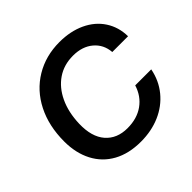

<svg xmlns="http://www.w3.org/2000/svg" viewBox="-182 -924 1119 1119"><g transform="rotate(-45 378.0 -364.5)"><path d="M59 -308Q59 -436 108.5 -533.5Q158 -631 247 -684.5Q336 -738 449 -738Q539 -738 608.5 -705.5Q678 -673 716.5 -614Q755 -555 756 -479H626Q621 -545 573 -585.5Q525 -626 449 -626Q374 -626 318 -588Q262 -550 229.5 -481Q197 -412 194 -320Q191 -214 240 -158Q289 -102 375 -102Q454 -102 508 -140.5Q562 -179 583 -247H715Q700 -169 652.5 -111Q605 -53 533.5 -22Q462 9 375 9Q276 9 205 -30Q134 -69 96.5 -141Q59 -213 59 -308Z"/></g></svg>

Font: Mona Sans SemiBold
Style: Italic
Weight: 600
Italic angle: -11.7°
Designer: Deni Anggara
Foundry: GitHub
Version: Version 2.000